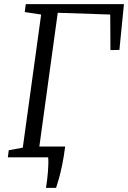

<svg xmlns="http://www.w3.org/2000/svg" viewBox="-20 -763 621 931"><path d="M203 148Q206 130 208.5 109.5Q211 89 212.5 68.8Q214 48.5 214.5 30.8Q215 13 213.5 0L150 -52.5H296Q289.5 -2 281.5 36.5Q273.5 75 265.8 102.5Q258 130 252 148ZM18 0 22.5 -34.5 90.5 -47 179.5 -692.5 100 -704.5 105 -743H581L559 -521L515.5 -520L514.5 -692.5L260 -701L170 -47L285 -34.5L281.5 0Z"/></svg>

Font: Merriweather 20pt Light
Style: Italic
Weight: 300
Italic angle: -7.8°
Version: Version 2.101